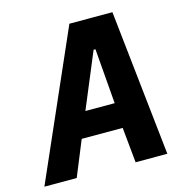

<svg xmlns="http://www.w3.org/2000/svg" viewBox="-141 -793 845 888"><g transform="rotate(-15 281.5 -349.0)"><path d="M551.8 0 475.9 -698.2H269.9L-36.9 0H117.9L187.1 -169H383.2L399.9 0ZM236.9 -289.1 346.9 -552.9H355.8L377.1 -289.1Z"/></g></svg>

Font: Margiela Mono Italic Bold It
Style: Regular
Weight: 700
Designer: Mike Abbink, Paul van der Laan, Pieter van Rosmalen
Foundry: Bold Monday
Version: Version 2.003 2021